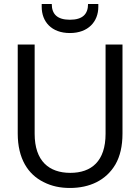

<svg xmlns="http://www.w3.org/2000/svg" viewBox="-20 -921 696 953"><path d="M327 12C424 12 506 -25 553 -105C576 -145 588 -196 588 -258V-700H504V-257C504 -121 434 -63 329 -63C224 -63 152 -121 152 -257V-700H68V-258C68 -134 119 -55 197 -17C236 3 279 12 327 12ZM327 -757C418 -757 468 -814 468 -887V-901H417C417 -852 391 -823 327 -823C263 -823 237 -852 237 -901H187V-887C187 -814 235 -757 327 -757Z"/></svg>

Font: Rootstock Sans Body
Style: Regular
Weight: 400
Designer: Colophon Foundry, Jonny Pinhorn
Foundry: Colophon Foundry
Version: Version 1.200;FEAKit 1.0